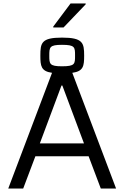

<svg xmlns="http://www.w3.org/2000/svg" viewBox="-20 -1098 724 1118"><path d="M350 -938 479 -1073V-1078H391L290 -943V-938ZM656 0 401 -674C466 -683 470 -714 470 -774C470 -848 463 -879 341 -879C221 -879 215 -848 215 -774C215 -714 219 -683 283 -674L28 0H115L186 -188H496L567 0ZM267 -774C267 -823 268 -837 341 -837C417 -837 417 -823 417 -774C417 -726 417 -712 341 -712C268 -712 267 -726 267 -774ZM469 -263H212L338 -600H343Z"/></svg>

Font: Saira UNSAM
Style: Regular
Weight: 400
Designer: Hector Gatti with collaboration of the Omnibus-Type team
Foundry: Omnibus-Type
Version: Version 0.072;PS 000.072;hotconv 1.0.88;makeotf.lib2.5.64775